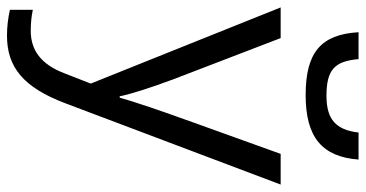

<svg xmlns="http://www.w3.org/2000/svg" viewBox="-266 -530 1036 544"><g transform="rotate(90 252.0 -258.0)"><path d="M147.5 -755.9C153.3 -688 177.7 -665 251.5 -665C318.4 -665 348.1 -691.9 355.5 -755.9H432.1C424.3 -652.8 369.1 -606 249.5 -606C128.9 -606 77.6 -648.9 71.3 -755.9ZM216.8 2.9 1 -535.2H87.9L205.1 -230C231 -160.2 246.6 -109.9 252.9 -79.1H256.8C261.2 -95.7 270 -124 283.7 -164.6C296.9 -204.6 341.3 -328.1 416 -535.2H502.9L272.9 74.2C227.5 194.8 169.4 240.2 81.1 240.2C56.2 240.2 31.7 237.3 7.8 231.9V167C25.9 170.9 45.9 172.9 67.9 172.9C123.5 172.9 163.1 141.6 187 79.1Z"/></g></svg>

Font: OpenSansEmoji
Style: Regular
Weight: 400
Foundry: MorbZ
Version: Version 1.000;PS 001.000;hotconv 1.0.70;makeotf.lib2.5.58329